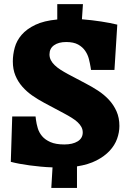

<svg xmlns="http://www.w3.org/2000/svg" viewBox="-20 -790 644 928"><path d="M299.8 -586.9Q263.2 -586.9 241.2 -571.3Q219.2 -555.7 219.2 -526.9Q219.2 -512.2 225.8 -499.3Q232.4 -486.3 244.4 -474.9Q256.3 -463.4 272.7 -452.9Q289.1 -442.4 308.1 -432.1L393.1 -387.2Q424.3 -371.1 453.9 -351.8Q483.4 -332.5 506.3 -307.9Q529.3 -283.2 543.2 -252Q557.1 -220.7 557.1 -181.2Q557.1 -150.4 545.9 -119.1Q534.7 -87.9 510 -61.3Q485.4 -34.7 446.5 -14.6Q407.7 5.4 352.1 14.2V118.2H228L233.9 19Q205.1 18.1 177 15.4Q148.9 12.7 123 9.3Q97.2 5.9 74 1.5Q50.8 -2.9 32.2 -7.8L39.1 -227.1H151.9L153.8 -210.9Q156.2 -191.9 162.4 -170.9Q168.5 -149.9 183.1 -132.3Q197.8 -114.7 223.6 -103.3Q249.5 -91.8 291 -91.8Q331.1 -91.8 355.5 -106.9Q379.9 -122.1 379.9 -149.9Q379.9 -164.1 373.5 -176Q367.2 -188 355.5 -199Q343.8 -210 326.9 -220.5Q310.1 -231 289.1 -242.2L193.8 -293Q163.6 -309.1 136.2 -328.1Q108.9 -347.2 87.9 -371.1Q66.9 -395 54.4 -425Q42 -455.1 42 -493.2Q42 -526.4 51.3 -560.1Q60.5 -593.8 84.7 -621.8Q108.9 -649.9 150.6 -669.9Q192.4 -689.9 256.8 -695.8V-770H380.9L376 -696.8Q424.8 -692.9 469.2 -686Q513.7 -679.2 546.9 -670.9L533.2 -452.1H419.9L418 -464.8Q415 -483.4 409.7 -504.6Q404.3 -525.9 391.8 -544.2Q379.4 -562.5 357.7 -574.7Q335.9 -586.9 299.8 -586.9Z"/></svg>

Font: Simonetta
Style: Black
Weight: 900
Designer: Gayaneh Bagdasaryan
Foundry: Brownfox
Version: Version 1.002